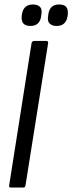

<svg xmlns="http://www.w3.org/2000/svg" viewBox="-20 -838 323 858"><path d="M28 0Q19 0 21 -10L121 -645Q124 -655 132 -655H187Q196 -655 195 -645L94 -10Q93 0 84 0ZM233 -722Q213 -722 202 -732.5Q191 -743 195 -766L196 -774Q202 -818 244 -818Q266 -818 275.5 -807.5Q285 -797 283 -774L282 -766Q275 -722 233 -722ZM116 -722Q95 -722 85 -732.5Q75 -743 77 -766L78 -774Q85 -818 127 -818Q148 -818 158.5 -807.5Q169 -797 165 -774L164 -766Q158 -722 116 -722Z"/></svg>

Font: Sofia Sans Extra Condensed Medium
Style: Italic
Weight: 500
Italic angle: -9°
Version: Version 4.100